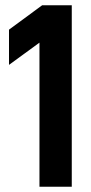

<svg xmlns="http://www.w3.org/2000/svg" viewBox="-20 -705 345 725"><path d="M251 -685V0H129V-544L14 -460V-593L139 -685Z"/></svg>

Font: Khand Semibold
Style: Regular
Weight: 600
Designer: Devanagari: Sanchit Sawaria, Jyotish Sonowal; Latin: Satya Rajpurohit
Foundry: Indian Type Foundry
Version: Version 1.100;PS 1.0;hotconv 1.0.78;makeotf.lib2.5.61930; tt